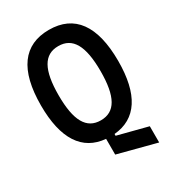

<svg xmlns="http://www.w3.org/2000/svg" viewBox="-239 -950 1178 1300"><g transform="rotate(-30 350.0 -300.0)"><path d="M350 -110C238 -110 186 -202 186 -400C186 -598 238 -690 350 -690C462 -690 514 -598 514 -400C514 -202 462 -110 350 -110ZM48 -400C48 -139 140 1 317 16V139L616 217V90L383 30V16C560 1 652 -139 652 -400C652 -677 549 -817 350 -817C151 -817 48 -677 48 -400Z"/></g></svg>

Font: Martian Mono Std Md
Style: Regular
Weight: 500
Monospace: yes
Designer: Roman Shamin
Foundry: Evil Martians
Version: Version 1.000